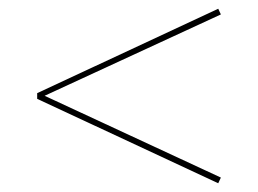

<svg xmlns="http://www.w3.org/2000/svg" viewBox="-20 -450 590 439"><path d="M82 -231 485 -44 479 -31 65 -224V-237L479 -430L485 -417Z"/></svg>

Font: Ysabeau SC Thin
Style: Regular
Weight: 200
Designer: Christian Thalmann (Catharsis Fonts)
Version: Version 0.003